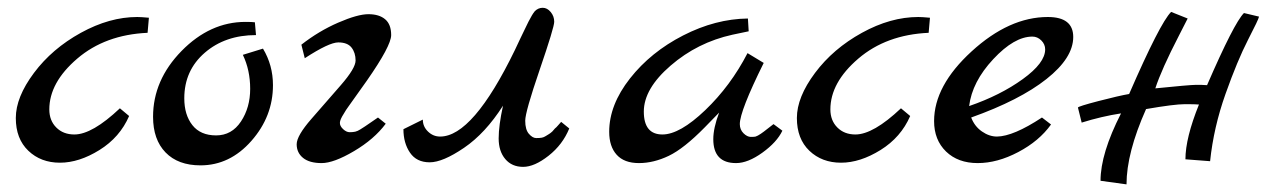

<svg xmlns="http://www.w3.org/2000/svg" viewBox="-20 -423 3311 498"><path d="M335.9 -378.9Q345.7 -378.9 366.2 -377L362.8 -337.9Q252.9 -333 180.4 -271Q107.9 -209 107.9 -139.2Q107.9 -110.4 126 -92.3Q144 -74.2 172.9 -74.2Q219.2 -74.2 291 -142.1L314.9 -122.1Q291 -66.9 238 -33.9Q185.1 -1 135.5 -1Q85.9 -1 53.5 -32Q21 -63 21 -116.9Q21 -170.9 68.1 -233.9Q115.2 -296.9 189.7 -337.9Q264.2 -378.9 335.9 -378.9Z M377 -120.1Q377 -215.3 450.9 -290.8Q524.9 -366.2 616.7 -366.2Q633.8 -366.2 641.1 -365.2L644 -332Q564 -332 511 -286.1Q458 -240.2 458 -168Q458 -125 479 -98.4Q500 -71.8 540.5 -71.8Q581.1 -71.8 605 -107.9Q628.9 -144 628.9 -192.6Q628.9 -241.2 609.9 -280.8L662.1 -296.9Q688 -253.9 688 -202.1Q688 -121.1 632.1 -57.6Q576.2 5.9 500 5.9Q441.9 5.9 409.4 -27.6Q377 -61 377 -120.1Z M770.5 -272 761.7 -307.1Q806.6 -342.3 857.2 -364.3Q907.7 -386.2 935.5 -386.2Q963.4 -386.2 979 -373Q994.6 -359.9 994.6 -332Q994.6 -304.2 931.6 -213.9Q918.5 -195.8 904.5 -175.8Q890.6 -155.8 884 -147Q877.4 -138.2 871.6 -127.9Q861.8 -112.8 861.6 -104.5Q861.3 -96.2 869.9 -88.1Q878.4 -80.1 887 -80.1Q895.5 -80.1 901.6 -81.5Q907.7 -83 914.6 -87.4Q921.4 -91.8 926.8 -95.2L960.4 -118.2L980.5 -102.1Q950.7 -62 898.2 -31Q845.7 0 814.2 0Q782.7 0 766.1 -13.4Q749.5 -26.9 749.5 -48.8Q749.5 -70.8 787.6 -114.5Q825.7 -158.2 864 -202.1Q902.3 -246.1 902.3 -266.1Q902.3 -286.1 891.8 -299.6Q881.3 -313 857.4 -313Q833.5 -313 770.5 -272Z M1026.4 -87.9 1076.7 -112.8Q1076.7 -94.7 1090.1 -81.8Q1103.5 -68.8 1121.6 -68.8Q1206.5 -68.8 1315.4 -293Q1321.3 -306.2 1329.3 -322.5Q1337.4 -338.9 1341.3 -347.4Q1345.2 -356 1350.8 -366.9Q1356.4 -377.9 1359.9 -383.5Q1363.3 -389.2 1367.2 -394Q1376 -402.8 1387.7 -402.8Q1399.4 -402.8 1408.4 -391.8Q1417.5 -380.9 1417.5 -366.5Q1417.5 -352.1 1379.9 -242.4Q1342.3 -132.8 1342.3 -109.9Q1342.3 -86.9 1351.8 -75.9Q1361.3 -64.9 1370.8 -64.9Q1380.4 -64.9 1385.5 -65.9Q1390.6 -66.9 1395.5 -70.1Q1400.4 -73.2 1403.8 -75.2Q1407.2 -77.1 1412.6 -82L1419.4 -89.8Q1422.4 -91.8 1428 -98.4Q1433.6 -105 1435.5 -106.9L1456.5 -89.8Q1439.5 -47.9 1402.8 -19Q1366.2 9.8 1336.9 9.8Q1307.6 9.8 1290.5 -10.5Q1273.4 -30.8 1273.4 -64Q1273.4 -97.2 1284.7 -148.9Q1238.8 -77.1 1183.6 -39.6Q1128.4 -2 1094.5 -2Q1060.5 -2 1043.5 -26.9Q1026.4 -51.8 1026.4 -87.9Z M1560.1 -81.1Q1560.1 -150.9 1614 -219.5Q1668 -288.1 1752 -331.1Q1835.9 -374 1919.9 -375L1921.9 -341.8L1879.9 -333Q1789.1 -313 1719.5 -252.9Q1649.9 -192.9 1649.9 -133.5Q1649.9 -74.2 1698.2 -74.2Q1743.2 -74.2 1809.1 -137.2Q1875 -200.2 1918.9 -285.2L1960.9 -259.8Q1898.9 -134.8 1898.9 -101.1Q1898.9 -86.9 1908.4 -77.4Q1918 -67.9 1927.5 -67.9Q1937 -67.9 1939.9 -68.8Q1942.9 -69.8 1946 -71.5Q1949.2 -73.2 1953.6 -76.2Q1958 -79.1 1961.7 -82Q1965.3 -85 1973.4 -91.1Q1981.4 -97.2 1986.3 -101.1L2009.3 -84Q1995.1 -54.2 1957.5 -27.1Q1919.9 0 1889.2 0Q1830.1 0 1830.1 -62Q1830.1 -90.8 1845.2 -130.9L1808.1 -92.8Q1753.9 -37.6 1714.6 -18.8Q1675.3 0 1637.2 0Q1599.1 0 1579.6 -21.5Q1560.1 -43 1560.1 -81.1Z M2361.8 -378.9Q2371.6 -378.9 2392.1 -377L2388.7 -337.9Q2278.8 -333 2206.3 -271Q2133.8 -209 2133.8 -139.2Q2133.8 -110.4 2151.9 -92.3Q2169.9 -74.2 2198.7 -74.2Q2245.1 -74.2 2316.9 -142.1L2340.8 -122.1Q2316.9 -66.9 2263.9 -33.9Q2210.9 -1 2161.4 -1Q2111.8 -1 2079.3 -32Q2046.9 -63 2046.9 -116.9Q2046.9 -170.9 2094 -233.9Q2141.1 -296.9 2215.6 -337.9Q2290 -378.9 2361.8 -378.9Z M2402.8 -108.9Q2402.8 -200.7 2500.2 -289.8Q2597.7 -378.9 2697.8 -378.9Q2763.7 -378.9 2763.7 -327.1Q2763.7 -272.9 2694.3 -218Q2625 -163.1 2499 -118.2Q2507.8 -95.2 2526.9 -82Q2545.9 -68.8 2565.9 -68.8Q2608.4 -69.3 2682.6 -118.2L2706.1 -100.1Q2675.3 -57.1 2621.1 -28.6Q2566.9 0 2515.9 0Q2464.8 0 2433.8 -30Q2402.8 -60.1 2402.8 -108.9ZM2493.7 -147.9Q2574.7 -175.8 2632.8 -217.8Q2690.9 -259.8 2690.9 -294.9Q2690.9 -308.1 2680.9 -318.1Q2670.9 -328.1 2657.7 -328.1Q2610.8 -328.1 2556.2 -269.5Q2501.5 -210.9 2493.7 -147.9Z M2775.9 -144Q2775.9 -147 2829.3 -160.9Q2882.8 -174.8 2908.7 -179.2Q2988.8 -363.3 3017.6 -392.1L3060.5 -375Q3055.7 -365.2 3037.6 -330.1Q2992.7 -243.2 2976.6 -193.8Q3063.5 -202.6 3081.1 -202.9Q3098.6 -203.1 3110.8 -202.1Q3180.7 -363.3 3206.5 -389.2L3245.6 -379.9Q3244.6 -373 3217 -319.6Q3189.5 -266.1 3158.7 -179.4Q3127.9 -92.8 3118.7 -4.9L3054.7 -9.8Q3054.7 -64.9 3089.8 -151.9Q3081.1 -152.8 3053.5 -152.8Q3025.9 -152.8 2952.6 -140.1Q2901.9 -26.4 2901.9 55.2L2834.5 45.9Q2834.5 -24.9 2887.7 -128.9Q2836.9 -121.1 2785.6 -105Z"/></svg>

Font: Marck Script
Style: Regular
Weight: 400
Designer: Denis Masharov, Marck Fogel
Foundry: Denis Masharov
Version: Version 1.002